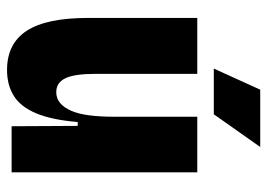

<svg xmlns="http://www.w3.org/2000/svg" viewBox="-127 -620 760 546"><g transform="rotate(90 253.0 -347.0)"><path d="M179 13Q104 13 67.5 -43Q31 -99 31 -217V-528H190V-239Q190 -179 202.5 -153Q215 -127 242 -127Q260 -127 273 -138Q286 -149 295 -169.5Q304 -190 308 -221Q312 -252 312 -293V-528H470V-234V0H339L338 -188H327Q321 -115 302.5 -70.5Q284 -26 253 -6.5Q222 13 179 13ZM305 -575H175L235 -707H398Z"/></g></svg>

Font: Bricolage Grotesque 72pt SemiCondensed ExtraBold
Style: Regular
Weight: 800
Width: 4
Designer: Mathieu Triay
Foundry: Atelier Triay
Version: Version 1.001;gftools[0.9.33.dev8+g029e19f]